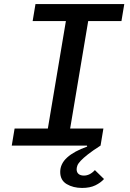

<svg xmlns="http://www.w3.org/2000/svg" viewBox="-20 -718 640 947"><path d="M52 -84H216L305 -614H141L155 -698H593L579 -614H415L326 -84H490L476 0Q437 25 413.5 43.5Q390 62 377.5 75.5Q365 89 361.5 99Q358 109 358 117Q358 132 367.5 140Q377 148 394 148Q408 148 421.5 141.5Q435 135 448 121L493 165Q477 183 450.5 196Q424 209 385 209Q341 209 309 190Q277 171 277 130Q277 90 311 59Q345 28 410 5L409 0H38Z"/></svg>

Font: IBM Plex Mono Medium
Style: Italic
Weight: 500
Italic angle: -9°
Monospace: yes
Designer: Mike Abbink, Paul van der Laan, Pieter van Rosmalen
Foundry: Bold Monday
Version: Version 2.3